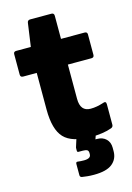

<svg xmlns="http://www.w3.org/2000/svg" viewBox="-125 -693 656 953"><g transform="rotate(-15 203.5 -216.5)"><path d="M274 12Q173 12 132.5 -31Q92 -74 92 -177V-365H22Q8 -365 8 -379V-484Q8 -497 22 -497H97L114 -617Q116 -630 129 -630H238Q252 -630 252 -616V-497H373Q387 -497 387 -484V-379Q387 -365 373 -365H252V-189Q252 -124 305 -124Q337 -124 372 -136Q388 -142 388 -125V-20Q388 -8 377 -4Q356 4 328 8Q300 12 274 12ZM236 197Q217 197 202.5 195.5Q188 194 175 192Q165 190 165 180V123Q165 111 175 113Q189 115 207 115Q242 115 242 93V87Q242 75 235 71Q228 67 213 67H191Q184 67 184 60Q184 56 184 49Q184 42 186 38L212 -44Q214 -52 224 -52H306Q317 -52 312 -40L288 29H296Q325 29 342.5 46Q360 63 360 91V109Q360 149 330.5 173Q301 197 236 197Z"/></g></svg>

Font: Sofia Sans Black
Style: Regular
Weight: 900
Designer: Botio Nikoltchev, Ani Petrova
Foundry: lettersoup
Version: Version 4.100; ttfautohint (v1.8.3)